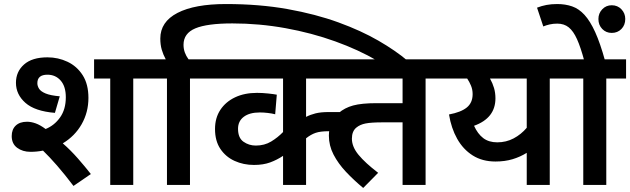

<svg xmlns="http://www.w3.org/2000/svg" viewBox="-20 -916 3121 951"><path d="M131 -164Q92 -164 65 -184Q38 -204 38 -242Q38 -275 58 -294Q78 -313 114 -313Q134 -313 156.5 -305Q179 -297 206 -277Q250 -295 278 -335Q306 -375 306 -434Q306 -488 280.5 -517Q255 -546 215 -546Q165 -546 165 -504Q165 -490 173.5 -476.5Q182 -463 206 -453Q230 -443 276 -439L252 -357Q153 -365 106 -406.5Q59 -448 59 -506Q59 -561 99 -596.5Q139 -632 215 -632Q268 -632 314.5 -610Q361 -588 389.5 -543.5Q418 -499 418 -431Q418 -360 384.5 -301Q351 -242 291 -206Q330 -172 365.5 -131.5Q401 -91 430 -54L344 5Q300 -53 262.5 -96Q225 -139 193 -170Q163 -164 131 -164ZM640 -527V0H526V-527H446V-622H738V-527Z M807 -527H724V-622H801Q788 -646 781 -670.5Q774 -695 774 -725Q774 -808 859 -852Q944 -896 1099 -896Q1265 -896 1404.5 -871Q1544 -846 1656.5 -805Q1769 -764 1854.5 -714.5Q1940 -665 1999 -615H1849Q1757 -669 1640.5 -711Q1524 -753 1394 -776.5Q1264 -800 1131 -800Q1006 -800 947.5 -775.5Q889 -751 889 -694Q889 -674 895.5 -656Q902 -638 914 -622H1019V-527H921V0H807Z M1656 -527H1496V-337Q1517 -348 1543 -354.5Q1569 -361 1608 -361H1666V-266H1607Q1567 -266 1543.5 -258Q1520 -250 1496 -231V0H1382V-144Q1352 -124 1318 -111.5Q1284 -99 1238 -99Q1186 -99 1142 -119Q1098 -139 1071.5 -178.5Q1045 -218 1045 -277Q1045 -332 1071.5 -372Q1098 -412 1144.5 -434Q1191 -456 1253 -456Q1279 -456 1307.5 -453Q1336 -450 1351 -447L1343 -350Q1328 -354 1307 -356.5Q1286 -359 1267 -359Q1216 -359 1187.5 -337.5Q1159 -316 1159 -278Q1159 -233 1186 -214Q1213 -195 1247 -195Q1290 -195 1323 -215Q1356 -235 1382 -262V-527H1005V-622H1656Z M2088 -527V0H1974V-310H1876Q1819 -310 1791 -304.5Q1763 -299 1745 -284Q1723 -266 1723 -229Q1723 -189 1756 -149Q1789 -109 1853 -60L1779 15Q1732 -24 1693.5 -65Q1655 -106 1632 -150.5Q1609 -195 1609 -244Q1609 -280 1622.5 -308.5Q1636 -337 1657 -356Q1687 -382 1729 -393.5Q1771 -405 1845 -405H1974V-527H1568V-622H2186V-527Z M2801 -622V-527H2703V0H2589V-159Q2557 -139 2519 -127.5Q2481 -116 2434 -116Q2369 -116 2321.5 -146Q2274 -176 2244.5 -228.5Q2215 -281 2204 -349Q2263 -360 2292 -383.5Q2321 -407 2321 -450Q2321 -472 2313 -491.5Q2305 -511 2294 -527H2172V-622ZM2328 -293Q2346 -253 2373.5 -232Q2401 -211 2443 -211Q2487 -211 2524 -230.5Q2561 -250 2589 -283V-527H2407Q2420 -504 2427 -480Q2434 -456 2434 -429Q2434 -331 2328 -293Z M2983 -527V0H2869V-527H2786V-622H3081V-527ZM2874 -615Q2856 -682 2838 -722Q2820 -762 2797 -780.5Q2774 -799 2740 -799Q2720 -799 2702.5 -795Q2685 -791 2671 -785L2640 -878Q2663 -887 2687 -891.5Q2711 -896 2740 -896Q2780 -896 2813.5 -884.5Q2847 -873 2875 -842.5Q2903 -812 2928 -757Q2953 -702 2977 -615ZM2944 -822Q2944 -850 2963 -870Q2982 -890 3010 -890Q3039 -890 3058 -870Q3077 -850 3077 -822Q3077 -792 3058 -772.5Q3039 -753 3010 -753Q2982 -753 2963 -772.5Q2944 -792 2944 -822Z"/></svg>

Font: Noto Sans Devanagari UI SemiBold
Style: Regular
Weight: 600
Designer: Jelle Bosma - Monotype Design Team
Foundry: Monotype Imaging Inc.
Version: Version 2.003; ttfautohint (v1.8.4.7-5d5b)